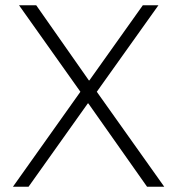

<svg xmlns="http://www.w3.org/2000/svg" viewBox="-20 -706 671 726"><path d="M29 0 284 -359 52 -686H117L316 -402H318L520 -686H579L346 -359L601 0H536L314 -315H312L88 0Z"/></svg>

Font: Chivo Medium Thin
Style: Regular
Weight: 250
Version: Version 2.002